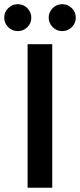

<svg xmlns="http://www.w3.org/2000/svg" viewBox="-49 -883 377 903"><path d="M80.8 0V-675H196.7V0ZM243.3 -736.7Q217.5 -736.7 198.8 -755.4Q180 -774.2 180 -800Q180 -825.8 198.8 -844.6Q217.5 -863.3 243.3 -863.3Q270 -863.3 288.8 -844.6Q307.5 -825.8 307.5 -800Q307.5 -774.2 288.8 -755.4Q270 -736.7 243.3 -736.7ZM35 -736.7Q8.3 -736.7 -10.4 -755.4Q-29.2 -774.2 -29.2 -800Q-29.2 -825.8 -10.4 -844.6Q8.3 -863.3 35 -863.3Q60.8 -863.3 79.6 -844.6Q98.3 -825.8 98.3 -800Q98.3 -774.2 79.6 -755.4Q60.8 -736.7 35 -736.7Z"/></svg>

Font: Funnel Display Light Medium
Style: Regular
Weight: 500
Version: Version 1.000